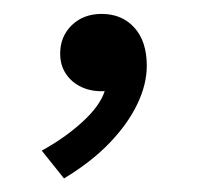

<svg xmlns="http://www.w3.org/2000/svg" viewBox="-20 -124 296 276"><path d="M72 132.5 40 92.5Q73 74.5 98.2 51.5Q123.5 28.5 130.5 7Q112.5 8 98 1.5Q83.5 -5 75 -17.5Q66.5 -30 66.5 -47Q66.5 -71.5 83.2 -87.8Q100 -104 126 -104Q155.5 -104 173.2 -84.2Q191 -64.5 191 -29.5Q191 -2.5 177.2 26Q163.5 54.5 137.2 81.8Q111 109 72 132.5Z"/></svg>

Font: Geologica Cursive ExtraLight
Style: Regular
Weight: 250
Designer: Sindre Bremnes, Frode Helland
Foundry: Monokrom Skriftforlag AS
Version: Version 1.010;gftools[0.9.28]